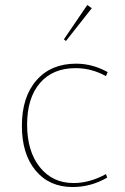

<svg xmlns="http://www.w3.org/2000/svg" viewBox="-20 -742 504 772"><path d="M245 -577 237 -584 331 -722 349 -709ZM272 10Q178 10 123 -56.5Q68 -123 68 -236Q68 -352 126.5 -419Q185 -486 286 -486Q352 -486 413 -452L406 -436Q348 -468 284 -468Q192 -468 140.5 -408Q89 -348 89 -241Q89 -134 140 -70Q191 -6 276 -6Q340 -6 406 -42L411 -28Q346 10 272 10Z"/></svg>

Font: Cantarell Thin
Style: Regular
Weight: 100
Designer: Dave Crossland, Nikolaus Waxweiler, Florian Fecher, Jacques Le Bailly, Eben Sorkin, Alexei Vanyashin, Alexios Zavras, Em
Version: Version 0.303